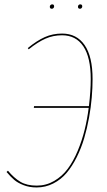

<svg xmlns="http://www.w3.org/2000/svg" viewBox="-20 -843 486 873"><path d="M215.8 -803.2Q206.5 -803.2 206.5 -812.5Q206.5 -816.9 209.7 -820.1Q212.9 -823.2 217.3 -823.2Q226.1 -823.2 226.1 -814Q226.1 -809.6 223.1 -806.4Q220.2 -803.2 215.8 -803.2ZM343.8 -803.2Q334.5 -803.2 334.5 -812.5Q334.5 -816.9 337.4 -820.1Q340.3 -823.2 344.7 -823.2Q354 -823.2 354 -814Q354 -809.6 351.1 -806.4Q348.1 -803.2 343.8 -803.2ZM262.2 -690.4Q328.6 -690.4 364.7 -638.2Q400.9 -585.9 400.9 -483.4Q400.9 -443.4 397.2 -399.9Q393.6 -356.4 384.8 -307.9Q376 -259.3 362.8 -214.6Q349.6 -169.9 329.1 -128.7Q308.6 -87.4 283.2 -57.1Q257.8 -26.9 222.4 -8.8Q187 9.3 146.5 9.3Q113.8 9.3 87.4 -1Q61 -11.2 44.9 -24.9Q28.8 -38.6 9.8 -61L16.1 -66.9Q43.5 -33.7 72.8 -16.4Q102.1 1 147 1Q189.9 1 226.3 -20.3Q262.7 -41.5 288.1 -75.7Q313.5 -109.9 333.3 -157.2Q353 -204.6 364.7 -252.2Q376.5 -299.8 383.3 -352.5H133.8L134.8 -360.4H384.3Q392.6 -429.2 392.6 -483.4Q392.6 -582 358.9 -632.3Q325.2 -682.6 262.2 -682.6Q221.7 -682.6 186.8 -667.2Q151.9 -651.9 110.4 -618.7L106.4 -624.5Q147.5 -658.2 183.6 -674.3Q219.7 -690.4 262.2 -690.4Z"/></svg>

Font: Fira Sans Compressed Eight
Style: Italic
Weight: 100
Width: 3
Italic angle: -8°
Designer: Carrois Corporate & Edenspiekermann AG
Foundry: Carrois Corporate GbR & Edenspiekermann AG
Version: Version 4.203;PS 004.203;hotconv 1.0.88;makeotf.lib2.5.64775